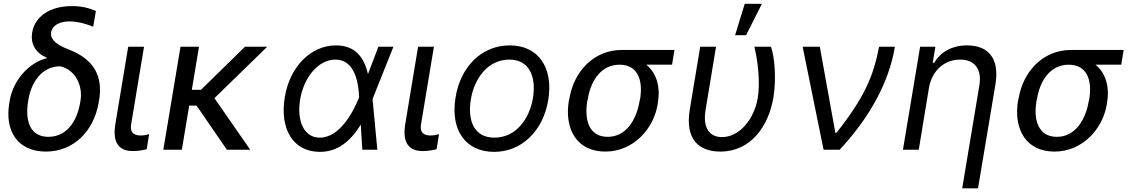

<svg xmlns="http://www.w3.org/2000/svg" viewBox="-20 -793 5987 1017"><path d="M150.6 -621.4C139.9 -558.2 170.8 -511.4 228 -487.2L227.3 -484.4C137.4 -463.1 50.1 -372.5 31.2 -258.5L29.1 -245.7C4.6 -99.4 73.2 9.9 223.7 9.9C371.4 9.9 476.6 -100.5 502.1 -246.4L504.3 -258.5C527.3 -388.8 478.3 -479.8 343 -531.2C258.9 -563.2 246.1 -596.6 250.7 -622.2C256.7 -655.5 291.2 -679.7 348 -679.7C396.3 -679.7 447.4 -662.6 473.7 -651.3L487.9 -735.1C446.7 -752.1 411.2 -760.7 360.1 -760.7C243.6 -760.7 164.8 -705.3 150.6 -621.4ZM127.8 -248.6 129.3 -258.5C143.5 -356.9 202.1 -441.8 298.3 -441.8C379.6 -424.7 420.1 -337.7 406.2 -258.5L404.1 -246.4C386.7 -148.1 332 -68.2 236.5 -68.2C140.3 -68.2 113.6 -150.2 127.8 -248.6Z M659.1 -545.5 590.9 -134.9C573.9 -29.8 616.5 7.1 683.2 7.1C717.3 7.1 741.5 1.4 757.1 -2.8L769.9 -82.4C761.4 -79.5 741.5 -75.3 727.3 -75.3C697.4 -75.3 666.2 -83.8 674.7 -134.9L742.9 -545.5Z M1034.1 -545.5H936.1L845.2 0H943.2L982.2 -233.7H1021L1181.8 0H1305.4L1115.8 -273.1L1395.6 -545.5H1277.7L1044.7 -317.5H996.1Z M1671.9 11.4C1767.8 12.8 1838.4 -46.2 1891 -133.2L1899.1 0H1978.7L1953.5 -267.4L1954.5 -271.3L2063.9 -545.5H1984.4L1929 -400.6C1909.1 -488.6 1862.2 -552.6 1759.9 -552.6C1626.4 -552.6 1514.2 -438.9 1488.6 -278.4C1460.2 -109.4 1532.7 9.9 1671.9 11.4ZM1569.6 -265.6C1590.9 -389.2 1669 -477.3 1757.1 -477.3C1863.6 -477.3 1879.3 -345.2 1882.1 -279.8V-278.1L1880.7 -274.1C1852.3 -203.1 1781.2 -63.9 1673.3 -63.9C1590.9 -63.9 1551.1 -150.6 1569.6 -265.6Z M2194.6 -545.5 2126.4 -134.9C2109.4 -29.8 2152 7.1 2218.8 7.1C2252.8 7.1 2277 1.4 2292.6 -2.8L2305.4 -82.4C2296.9 -79.5 2277 -75.3 2262.8 -75.3C2233 -75.3 2201.7 -83.8 2210.2 -134.9L2278.4 -545.5Z M2597.3 11.4C2741.8 11.4 2856.9 -98 2884.2 -264.2C2911.9 -437.5 2829.9 -552.6 2679.7 -552.6C2534.4 -552.6 2419.4 -443.2 2392.8 -275.6C2364.7 -103.7 2446.4 11.4 2597.3 11.4ZM2473.7 -264.2C2491.5 -376.4 2562.9 -477.3 2678.3 -477.3C2787.3 -477.3 2820 -382.1 2803.3 -275.6C2784.8 -163 2713.4 -63.9 2598.7 -63.9C2489 -63.9 2456.3 -157.7 2473.7 -264.2Z M2995.7 -269.9 2992.9 -258.5C2968.8 -106.5 3036.9 9.9 3186.1 9.9C3335.2 9.9 3441.8 -110.8 3463.1 -238.6L3464.5 -248.6C3479.4 -336.6 3456 -407.7 3403.4 -450.3H3539.8L3552.6 -528.4H3274.1C3126.4 -528.4 3019.9 -416.2 2995.7 -269.9ZM3090.9 -258.5 3093.8 -269.9C3109.4 -366.5 3164.8 -450.3 3261.4 -450.3C3359.4 -450.3 3386.4 -366.5 3370.7 -269.9L3367.9 -258.5C3350.9 -156.2 3295.5 -68.2 3198.9 -68.2C3100.9 -68.2 3073.9 -156.2 3090.9 -258.5Z M3688.9 -545.5 3633.5 -211.6C3608.7 -58.2 3678.3 9.9 3795.5 9.9C3959.5 9.9 4051.8 -127.8 4076.7 -277C4092.3 -372.2 4084.2 -485.8 4063.9 -545.5H3975.9C3995.4 -464.5 4006.4 -358 3994.3 -277C3974.8 -159.1 3895.6 -66.8 3804 -66.8C3747.9 -66.8 3699.9 -103.7 3717.3 -210.2L3772.7 -545.5ZM3873.6 -606.5H3931.8L4015.6 -772.7H3924.7Z M4342.3 0H4427.6C4590.9 -174.7 4690.3 -363.6 4720.2 -545.5H4636.4C4608 -397.7 4563.9 -282.7 4410.5 -89.5H4404.8L4322.4 -545.5H4231.5Z M4900.6 -328.1C4917.6 -423.3 4985.8 -477.3 5065.3 -477.3C5143.5 -477.3 5181.8 -426.1 5167.6 -340.9L5076.7 204.5H5160.5L5252.8 -346.6C5275.6 -485.8 5213.1 -552.6 5102.3 -552.6C5019.9 -552.6 4961.6 -515.6 4927.6 -460.2H4920.5L4934.7 -545.5H4853.7L4762.8 0H4846.6Z M5375 -269.9 5372.2 -258.5C5348 -106.5 5416.2 9.9 5565.3 9.9C5714.5 9.9 5821 -110.8 5842.3 -238.6L5843.7 -248.6C5858.7 -336.6 5835.2 -407.7 5782.7 -450.3H5919L5931.8 -528.4H5653.4C5505.7 -528.4 5399.1 -416.2 5375 -269.9ZM5470.2 -258.5 5473 -269.9C5488.6 -366.5 5544 -450.3 5640.6 -450.3C5738.6 -450.3 5765.6 -366.5 5750 -269.9L5747.2 -258.5C5730.1 -156.2 5674.7 -68.2 5578.1 -68.2C5480.1 -68.2 5453.1 -156.2 5470.2 -258.5Z"/></svg>

Font: Magic Ui Pro
Style: Italic
Weight: 400
Italic angle: -9.39999°
Designer: Stefan Endress, Andreas Faust
Version: Version 1.000;FEAKit 1.0